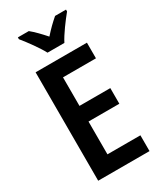

<svg xmlns="http://www.w3.org/2000/svg" viewBox="-231 -1016 920 1095"><g transform="rotate(-30 229.0 -468.5)"><path d="M189 -777H300C322 -821 371 -886 403 -925V-937H331C301 -911 277 -888 244 -851C214 -885 184 -916 158 -937H86V-925C119 -885 167 -819 189 -777ZM412 0V-104H195V-320H398V-423H195V-611H412V-714H74V0Z"/></g></svg>

Font: Noto Sans Khmer Condensed SemiBold
Style: Regular
Weight: 600
Width: 3
Designer: Danh Hong and the Monotype Design Team
Foundry: Monotype Imaging Inc.
Version: Version 2.004